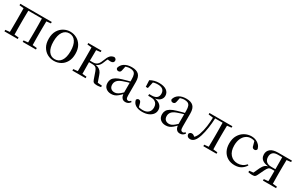

<svg xmlns="http://www.w3.org/2000/svg" viewBox="183 -1816 4811 3116"><g transform="rotate(30 2588.5 -258.0)"><path d="M43 0V-28L124 -36Q125 -49 125 -65Q125 -106 125.5 -150Q126 -194 126 -229V-288Q126 -322 125.5 -366Q125 -410 125 -451Q125 -467 124 -480L43 -489V-516H632V-489L551 -480Q551 -467 551 -451Q550 -410 549.5 -366Q549 -322 549 -288V-229Q549 -194 549.5 -150Q550 -106 551 -65Q551 -50 551 -36L633 -28V0H385V-28L466 -36Q466 -49 466 -65Q467 -106 467.5 -150Q468 -194 468 -229V-288Q468 -322 467.5 -366Q467 -410 466 -451Q466 -469 466 -484H211Q211 -469 211 -451Q210 -410 209.5 -366Q209 -322 209 -288V-229Q209 -194 209.5 -150Q210 -106 211 -65Q211 -49 211 -36L292 -28V0Z M974 15Q908 15 851.5 -16Q795 -47 760 -107.5Q725 -168 725 -258Q725 -348 761 -408.5Q797 -469 854 -500Q911 -531 974 -531Q1039 -531 1096 -500.5Q1153 -470 1188.5 -409Q1224 -348 1224 -258Q1224 -168 1189 -107Q1154 -46 1097.5 -15.5Q1041 15 974 15ZM974 -16Q1049 -16 1091.5 -78Q1134 -140 1134 -257Q1134 -373 1091.5 -436Q1049 -499 974 -499Q900 -499 857 -436Q814 -373 814 -257Q814 -140 857 -78Q900 -16 974 -16Z M1316 0V-28L1397 -36Q1398 -49 1398 -65Q1398 -106 1398.5 -150Q1399 -194 1399 -229V-288Q1399 -322 1398.5 -366Q1398 -410 1398 -451Q1398 -467 1397 -480L1316 -489V-516H1564V-489L1484 -480Q1484 -467 1484 -450Q1483 -409 1483 -363Q1482 -319 1482 -282H1535Q1565 -282 1588.5 -290.5Q1612 -299 1632 -323Q1652 -347 1669 -394Q1695 -465 1722.5 -495Q1750 -525 1797 -531Q1838 -520 1838 -484Q1838 -462 1822.5 -449.5Q1807 -437 1779 -437Q1756 -437 1740 -440Q1732 -442 1725 -444Q1723 -441 1722 -439Q1709 -420 1696 -383Q1681 -341 1663 -316.5Q1645 -292 1622 -280Q1611 -274 1598 -269Q1626 -264 1646 -256Q1676 -243 1696.5 -218.5Q1717 -194 1731 -152L1772 -35L1854 -27V0Q1838 3 1818.5 6Q1799 9 1783 9Q1737 9 1718.5 -3Q1700 -15 1690 -47L1646 -173Q1634 -206 1621 -223.5Q1608 -241 1588 -247Q1568 -253 1536 -253H1482Q1482 -207 1483 -159Q1483 -108 1484 -66Q1484 -50 1484 -36L1564 -28V0Z M2047 15Q1987 15 1948 -19Q1909 -53 1909 -115Q1909 -154 1926 -184.5Q1943 -215 1982.5 -239Q2022 -263 2088 -282Q2130 -295 2176 -307Q2199 -313 2221 -318V-359Q2221 -415 2209 -445.5Q2197 -476 2172 -488Q2147 -500 2107 -500Q2078 -500 2049 -491Q2039 -489 2029 -485L2014 -413Q2010 -386 1997.5 -375Q1985 -364 1966 -364Q1930 -364 1922 -400Q1937 -461 1991 -496Q2045 -531 2129 -531Q2216 -531 2258.5 -489.5Q2301 -448 2301 -355V-108Q2301 -61 2312 -44.5Q2323 -28 2343 -28Q2356 -28 2366 -33.5Q2376 -39 2388 -52L2404 -37Q2388 -11 2365.5 1.5Q2343 14 2314 14Q2269 14 2247 -17Q2228 -41 2223 -82Q2195 -52 2169 -31Q2142 -8 2113 3.5Q2084 15 2047 15ZM2221 -293Q2201 -287 2181 -282Q2140 -270 2106 -257Q2042 -234 2015.5 -202Q1989 -170 1989 -128Q1989 -82 2014.5 -58Q2040 -34 2082 -34Q2105 -34 2127 -43Q2149 -52 2177 -74Q2196 -90 2221 -113Z M2627 15Q2555 15 2506 -14.5Q2457 -44 2445 -104Q2450 -119 2461 -126.5Q2472 -134 2485 -134Q2501 -134 2513 -123.5Q2525 -113 2531 -89L2548 -25Q2556 -22 2563 -21Q2590 -15 2625 -15Q2690 -15 2727 -48.5Q2764 -82 2764 -141Q2764 -176 2750.5 -203Q2737 -230 2708.5 -245.5Q2680 -261 2633 -261H2586V-293H2631Q2695 -293 2725.5 -319.5Q2756 -346 2756 -396Q2755 -447 2724 -473Q2693 -499 2630 -499Q2595 -499 2565 -492Q2554 -489 2544 -485L2519 -367H2480L2474 -488Q2511 -510 2552 -520.5Q2593 -531 2638 -531Q2730 -531 2779 -495.5Q2828 -460 2829 -398Q2829 -350 2792 -315Q2764 -288 2705 -278Q2743 -271 2770 -257Q2808 -238 2826.5 -207.5Q2845 -177 2845 -139Q2845 -98 2819.5 -63Q2794 -28 2745.5 -6.5Q2697 15 2627 15Z M3068 15Q3008 15 2969 -19Q2930 -53 2930 -115Q2930 -154 2947 -184.5Q2964 -215 3003.5 -239Q3043 -263 3109 -282Q3151 -295 3197 -307Q3220 -313 3242 -318V-359Q3242 -415 3230 -445.5Q3218 -476 3193 -488Q3168 -500 3128 -500Q3099 -500 3070 -491Q3060 -489 3050 -485L3035 -413Q3031 -386 3018.5 -375Q3006 -364 2987 -364Q2951 -364 2943 -400Q2958 -461 3012 -496Q3066 -531 3150 -531Q3237 -531 3279.5 -489.5Q3322 -448 3322 -355V-108Q3322 -61 3333 -44.5Q3344 -28 3364 -28Q3377 -28 3387 -33.5Q3397 -39 3409 -52L3425 -37Q3409 -11 3386.5 1.5Q3364 14 3335 14Q3290 14 3268 -17Q3249 -41 3244 -82Q3216 -52 3190 -31Q3163 -8 3134 3.5Q3105 15 3068 15ZM3242 -293Q3222 -287 3202 -282Q3161 -270 3127 -257Q3063 -234 3036.5 -202Q3010 -170 3010 -128Q3010 -82 3035.5 -58Q3061 -34 3103 -34Q3126 -34 3148 -43Q3170 -52 3198 -74Q3217 -90 3242 -113Z M3525 10Q3496 10 3477.5 -7Q3459 -24 3459 -55Q3466 -71 3478 -79Q3490 -87 3508 -87Q3526 -87 3542 -77Q3553 -70 3565 -58Q3580 -71 3590 -86Q3607 -109 3622 -149Q3648 -221 3661 -314Q3671 -390 3674 -478L3587 -489V-516H4017V-489L3937 -480Q3937 -467 3936 -451Q3935 -410 3934.5 -366Q3934 -322 3934 -288V-229Q3934 -194 3934.5 -150Q3935 -106 3936 -65Q3937 -49 3937 -36L4017 -28V0H3770V-28L3851 -36Q3851 -49 3851 -65Q3852 -106 3852.5 -150Q3853 -194 3853 -229V-288Q3853 -322 3852.5 -366Q3852 -410 3851 -451Q3851 -470 3851 -486H3711Q3707 -391 3695 -308Q3681 -212 3658 -139Q3641 -84 3620.5 -51.5Q3600 -19 3576 -4.5Q3552 10 3525 10Z M4360 15Q4287 15 4231 -17Q4175 -49 4143 -108.5Q4111 -168 4111 -251Q4111 -341 4148 -403.5Q4185 -466 4244.5 -498.5Q4304 -531 4373 -531Q4418 -531 4456 -514.5Q4494 -498 4520.5 -469Q4547 -440 4558 -399Q4549 -364 4516 -364Q4495 -364 4482.5 -375.5Q4470 -387 4466 -413L4445 -487Q4439 -489 4433 -491Q4406 -499 4378 -499Q4327 -499 4286 -470Q4245 -441 4221.5 -388Q4198 -335 4198 -262Q4198 -154 4251 -94.5Q4304 -35 4388 -35Q4433 -35 4472 -52.5Q4511 -70 4544 -107L4560 -94Q4527 -42 4479 -13.5Q4431 15 4360 15Z M4874 -516H5133V-489L5052 -480Q5052 -467 5052 -451Q5051 -410 5050.5 -366Q5050 -322 5050 -288V-229Q5050 -194 5050.5 -150Q5051 -106 5052 -65Q5052 -49 5052 -36L5133 -28V0H4887V-28L4968 -36Q4969 -50 4969 -66Q4969 -107 4970 -154Q4970 -195 4970 -231H4920Q4880 -231 4861.5 -213.5Q4843 -196 4822 -153L4768 -41Q4755 -13 4740.5 -2Q4726 9 4687 9Q4669 9 4650.5 6.5Q4632 4 4614 0V-27L4689 -35L4739 -144Q4763 -194 4794 -219Q4814 -235 4843 -242Q4797 -247 4766 -261Q4724 -279 4705.5 -309.5Q4687 -340 4687 -379Q4687 -440 4732.5 -478Q4778 -516 4874 -516ZM4968 -485H4885Q4825 -485 4795.5 -456.5Q4766 -428 4766 -377Q4766 -321 4799 -291Q4832 -261 4896 -261H4970V-288Q4970 -322 4969.5 -366Q4969 -410 4969 -451Q4969 -470 4968 -485Z"/></g></svg>

Font: Early Summer Mincho
Style: Regular
Weight: 400
Designer: GuiWonder
Version: Version 1.002